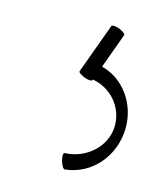

<svg xmlns="http://www.w3.org/2000/svg" viewBox="-80 -71 534 610"><g transform="rotate(15 186.5 234.5)"><path d="M213 -3 153 161C151 165 161 172 174 177C187 182 198 182 200 178V176C260 186 306 237 306 299C306 369 244 423 174 425C169 426 169 438 173 452C177 466 184 477 189 475C276 466 339 390 341 301C343 219 291 147 218 129L260 14C261 10 252 3 239 -2C226 -7 214 -7 213 -3Z"/></g></svg>

Font: Nupuram Condensed Thin
Style: Regular
Weight: 100
Width: 3
Designer: Santhosh Thottingal (santhosh.thottingal@gmail.com)
Foundry: SMC
Version: Version 1.000